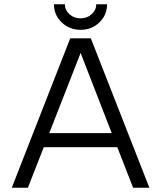

<svg xmlns="http://www.w3.org/2000/svg" viewBox="-20 -880 755 900"><path d="M35.2 0 309.1 -700.2H405.8L680.2 0H604L529.8 -189.9H185.1L110.8 0ZM210.9 -255.9H503.9L357.9 -631.8ZM357.9 -740.2Q305.7 -740.2 269.3 -774.9Q232.9 -809.6 232.9 -859.9H284.2Q284.2 -832.5 305.7 -813.2Q327.1 -793.9 357.9 -793.9Q388.2 -793.9 409.7 -813.5Q431.2 -833 431.2 -859.9H481.9Q481.9 -809.6 445.8 -774.9Q409.7 -740.2 357.9 -740.2Z"/></svg>

Font: LT Superior
Style: Regular
Weight: 400
Designer: Daniel Lyons
Foundry: LyonsType
Version: Version 1.000